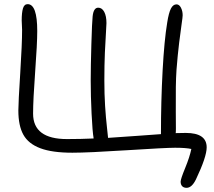

<svg xmlns="http://www.w3.org/2000/svg" viewBox="-20 -733 1036 929"><path d="M882.8 175.8Q868.7 175.8 861.3 167.7Q854 159.7 854 146Q854 133.3 876 79.8Q897.9 26.4 905.8 -12.2Q879.9 -18.1 827.1 -18.1Q782.2 -18.1 594.2 -6.1Q406.2 5.9 330.1 5.9Q231.9 5.9 174.6 -15.9Q117.2 -37.6 93 -81.3Q68.8 -125 68.8 -198.2Q68.8 -236.3 77.9 -378.7Q86.9 -521 86.9 -588.9Q86.9 -595.7 85.9 -612.5Q85 -629.4 85 -633.8Q85 -671.9 91.1 -692.4Q97.2 -712.9 113.8 -712.9Q160.2 -712.9 160.2 -583Q160.2 -521.5 150.1 -385.3Q140.1 -249 140.1 -183.1Q140.1 -60.1 304.2 -60.1Q370.1 -60.1 433.1 -63Q427.2 -97.2 423.1 -182.9Q418.9 -268.6 418.9 -342.8Q418.9 -411.6 422.1 -519.8Q425.3 -627.9 428.2 -653.8Q432.6 -695.8 455.1 -695.8Q473.6 -695.8 484.4 -675.5Q495.1 -655.3 495.1 -621.1Q495.1 -610.8 492.7 -575.4Q490.2 -540 487.5 -478.8Q484.9 -417.5 484.9 -344.2Q484.9 -277.8 488.5 -220.5Q492.2 -163.1 497.6 -116Q502.9 -68.8 502.9 -65.9Q556.2 -69.3 644.3 -75.7Q732.4 -82 758.8 -84Q758.8 -243.7 766.8 -391.4Q774.9 -539.1 789.1 -624Q796.4 -670.9 806.9 -691.4Q817.4 -711.9 834 -711.9Q847.2 -711.9 855.5 -695.8Q863.8 -679.7 863.8 -659.2Q863.8 -650.4 859.1 -619.1Q854.5 -587.9 846.9 -526.6Q839.4 -465.3 834 -395Q831.5 -358.4 830.8 -312Q830.1 -265.6 830.6 -192.6Q831.1 -119.6 831.1 -111.8Q831.1 -94.7 830.1 -88.9Q848.1 -89.8 878.9 -89.8Q980 -89.8 980 -20Q980 25.9 928.2 134.8Q908.2 175.8 882.8 175.8Z"/></svg>

Font: Shantell Sans Normal
Style: Regular
Weight: 300
Designer: Stephen Nixon, Anya Danilova, Shantell Martin
Foundry: Arrow Type
Version: Version 1.006;[559af2be0]